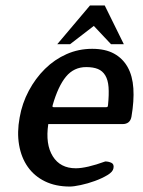

<svg xmlns="http://www.w3.org/2000/svg" viewBox="-20 -683 523 704"><path d="M387 -521 324 -588 237 -521H190L310 -663H364L434 -521ZM429 -228H157Q146 -154 173.5 -110Q201 -66 258 -66Q297 -66 366 -91Q378 -91 388.5 -86Q399 -81 396 -66Q394 -53 374 -41Q354 -29 328 -19.5Q302 -10 276 -4.5Q250 1 236 1Q184 1 145 -18Q106 -37 82 -71Q58 -105 50 -151.5Q42 -198 52 -252Q61 -304 85.5 -350Q110 -396 145 -430.5Q180 -465 224 -484.5Q268 -504 318 -504Q366 -504 398 -486.5Q430 -469 448 -437Q466 -405 469 -359Q472 -313 462 -255Q457 -228 429 -228ZM296 -437Q251 -437 222 -402Q193 -367 173 -297Q172 -292 173 -291Q174 -290 178 -290H368Q373 -290 374 -291Q375 -292 376 -297Q380 -337 378 -363.5Q376 -390 366 -406.5Q356 -423 339 -430Q322 -437 296 -437Z"/></svg>

Font: Jura
Style: Bold Italic
Weight: 700
Designer: Ed Merritt
Foundry: Ten by Twenty
Version: Version 1.007